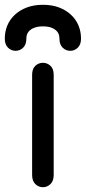

<svg xmlns="http://www.w3.org/2000/svg" viewBox="-64 -770 358 801"><path d="M70 -40Q70 -15 83.5 -2Q97 11 115 11Q133 11 146.5 -2Q160 -15 160 -40Q160 -63 160 -83Q160 -103 160 -122.5Q160 -142 160 -165Q160 -188 160 -218.5Q160 -249 160 -279.5Q160 -310 160 -333Q160 -356 160 -374.5Q160 -393 160 -412.5Q160 -432 160 -458Q160 -483 146.5 -495.5Q133 -508 115 -508Q97 -508 83.5 -495.5Q70 -483 70 -458Q70 -433 70 -412Q70 -391 70 -371.5Q70 -352 70 -333Q70 -299 70 -274Q70 -249 70 -224Q70 -199 70 -165Q70 -146 70 -125.5Q70 -105 70 -83.5Q70 -62 70 -40ZM-44 -609Q-44 -584 -30.5 -571Q-17 -558 1 -558Q19 -558 32.5 -571Q46 -584 46 -609Q46 -626 54.5 -637Q63 -648 78.5 -654Q94 -660 115 -660Q137 -660 152 -654Q167 -648 175.5 -637Q184 -626 184 -609Q184 -584 197.5 -571Q211 -558 229 -558Q247 -558 260.5 -571Q274 -584 274 -609Q274 -638 263.5 -663.5Q253 -689 232 -708.5Q211 -728 182 -739Q153 -750 115 -750Q78 -750 48.5 -739Q19 -728 -2 -708.5Q-23 -689 -33.5 -663.5Q-44 -638 -44 -609Z"/></svg>

Font: Tilt Neon
Style: Regular
Weight: 400
Designer: Andy Clymer
Foundry: Andy Clymer
Version: Version 1.000